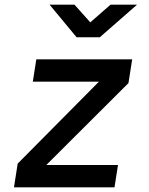

<svg xmlns="http://www.w3.org/2000/svg" viewBox="-20 -805 640 825"><path d="M309 -645H409L569 -785H455L368 -709L300 -785H193ZM40 0H472L487 -96H179L532 -448L548 -550H136L121 -454H405L56 -102Z"/></svg>

Font: JetBrains Mono SemiBold
Style: Italic
Weight: 472
Italic angle: -9°
Monospace: yes
Designer: Philipp Nurullin, Konstantin Bulenkov
Foundry: JetBrains
Version: Version 2.305